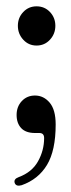

<svg xmlns="http://www.w3.org/2000/svg" viewBox="-20 -420 224 607"><path d="M95.5 -276Q70.5 -276 53.5 -294.5Q36.5 -313 36.5 -338.5Q36.5 -364 53.5 -382Q70.5 -400 95.5 -400Q121 -400 138 -382Q155 -364 155 -338.5Q155 -313 138 -294.5Q121 -276 95.5 -276ZM91 0.5Q61.5 0.5 47 -15Q32.5 -30.5 32.5 -56.5Q32.5 -83 49 -100.5Q65.5 -118 90.5 -118Q118 -118 137 -95.5Q156 -73 156 -26.5Q156 56 128.5 101.5Q101 147 48.5 165.5Q31 170.5 26.5 158.5Q22.5 146 39 140Q81 124.5 100.2 90Q119.5 55.5 119.5 16.5Q119.5 0.5 104.5 0.5Z"/></svg>

Font: Fraunces 144pt Soft
Style: Regular
Weight: 400
Version: Version 1.000;[0bf87f6ff]